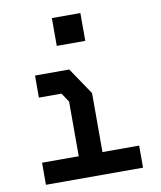

<svg xmlns="http://www.w3.org/2000/svg" viewBox="-87 -860 774 925"><g transform="rotate(-10 300.0 -398.0)"><path d="M102 -532.5H269.5L358 -401.5V-113H537.5V-5H62.5V-113H242V-380.5L212.5 -424.5H102ZM230 -655V-791H369.5V-655Z"/></g></svg>

Font: Kode Mono
Style: Regular
Weight: 400
Monospace: yes
Designer: Isa Ozler
Foundry: Kadena LLC
Version: Version 1.000;gftools[0.9.28]